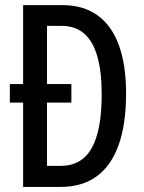

<svg xmlns="http://www.w3.org/2000/svg" viewBox="-20 -734 564 754"><path d="M225.1 -713.9Q306.6 -713.9 362.3 -674.3Q418 -634.8 446.5 -557.4Q475.1 -480 475.1 -366.7Q475.1 -246.6 446 -165Q417 -83.5 359.9 -41.7Q302.7 0 218.3 0H70.8V-331.1H18.6V-403.8H70.8V-713.9ZM223.1 -632.3H164.6V-403.8H260.3V-331.1H164.6V-82.5H216.8Q301.3 -82.5 340.3 -152.6Q379.4 -222.7 379.4 -362.3Q379.4 -452.1 362.3 -512.2Q345.2 -572.3 310.3 -602.3Q275.4 -632.3 223.1 -632.3Z"/></svg>

Font: Open Sans Condensed Medium
Style: Regular
Weight: 500
Width: 3
Designer: Monotype Design Team
Foundry: Monotype Imaging Inc.
Version: Version 3.000